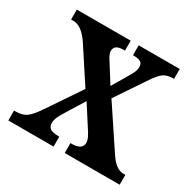

<svg xmlns="http://www.w3.org/2000/svg" viewBox="-125 -663 792 790"><g transform="rotate(30 271.0 -268.0)"><path d="M8 0V-47H16Q47 -47 65.5 -60Q84 -73 110 -111L218 -271L110 -436Q73 -489 35 -489H24V-536H280V-489H277Q249 -489 239.5 -480.5Q230 -472 230 -460Q230 -450 235 -439.5Q240 -429 250 -414L301 -333L342 -402Q352 -419 358.5 -432.5Q365 -446 365 -460Q365 -478 352.5 -483.5Q340 -489 321 -489H318V-536H513V-489H506Q481 -489 463.5 -477Q446 -465 420 -425L330 -291L457 -100Q476 -71 493 -59Q510 -47 526 -47H537V0H276V-47H280Q332 -47 332 -80Q332 -91 326 -104.5Q320 -118 299 -149L247 -230L189 -136Q180 -122 174 -108Q168 -94 168 -80Q168 -63 180 -55Q192 -47 221 -47H223V0Z"/></g></svg>

Font: Noto Serif Condensed SemiBold
Style: Regular
Weight: 600
Width: 3
Designer: Monotype Design Team
Foundry: Monotype Imaging Inc.
Version: Version 2.013